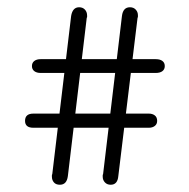

<svg xmlns="http://www.w3.org/2000/svg" viewBox="-20 -579 520 529"><path d="M92 -416Q81 -416 74.5 -411Q68 -406 68 -397Q68 -388 74.5 -383Q81 -378 92 -378H409Q421 -378 427.5 -383Q434 -388 434 -397Q434 -406 427.5 -411Q421 -416 409 -416ZM72 -266Q49 -266 49 -246Q49 -227 72 -227H390Q400 -227 406.5 -232Q413 -237 413 -246Q413 -256 406.5 -261Q400 -266 390 -266ZM124 -99Q123 -98 123 -96Q123 -94 123 -92Q123 -83 128.5 -76.5Q134 -70 145 -70Q164 -70 167 -94L219 -530Q220 -531 220 -532.5Q220 -534 220 -536Q220 -546 214 -552.5Q208 -559 198 -559Q180 -559 176 -535ZM264 -99Q263 -98 263 -96Q263 -94 263 -92Q263 -83 269 -76.5Q275 -70 285 -70Q304 -70 306 -94L359 -530Q360 -531 360 -533Q360 -535 360 -537Q360 -546 354 -552.5Q348 -559 338 -559Q319 -559 316 -535Z"/></svg>

Font: Beiruti Light
Style: Regular
Weight: 300
Designer: Arlette Boutros
Foundry: Boutros
Version: Version 1.41